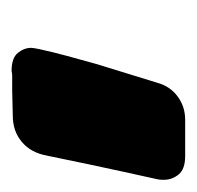

<svg xmlns="http://www.w3.org/2000/svg" viewBox="-110 -196 332 323"><g transform="rotate(-90 55.5 -35.0)"><path d="M-46 111Q-68 111 -77 100Q-86 89 -86 75Q-86 67 -85 64L-72 5Q-66 -23 -60.5 -48.5Q-55 -74 -50 -99L-45 -123Q-40 -149 -22 -164Q-4 -179 22 -179L64 -180H81Q85 -180 89 -180Q93 -180 97 -181Q119 -181 127.5 -170.5Q136 -160 136 -148Q136 -145 134 -135Q129 -112 122.5 -88Q116 -64 109 -39L77 65Q71 86 54 98.5Q37 111 15 111Z"/></g></svg>

Font: Bangerz 2
Style: Regular
Weight: 400
Designer: vernon adams
Foundry: Vernon Adams
Version: Version 2.10;December 28, 2023;FontCreator 13.0.0.2683 64-bi